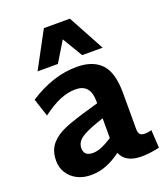

<svg xmlns="http://www.w3.org/2000/svg" viewBox="-152 -936 904 1048"><g transform="rotate(-20 300.5 -412.0)"><path d="M42 0ZM594 -5Q537 8 490 8Q397 8 371 -56Q328 -24 285.5 -7.5Q243 9 195 9Q151 9 116 -9Q81 -27 61.5 -58.5Q42 -90 42 -128Q42 -188 73 -224.5Q104 -261 158 -283.5Q212 -306 318 -336L360 -348V-361Q360 -460 274 -460Q231 -460 185 -441.5Q139 -423 80 -379L46 -483Q184 -573 322 -573Q415 -573 463.5 -522.5Q512 -472 512 -352V-144Q512 -122 520.5 -112.5Q529 -103 549 -103Q566 -103 588 -109ZM246 -101Q272 -101 299 -112.5Q326 -124 360 -146V-261L334 -252Q255 -225 225 -202.5Q195 -180 195 -147Q195 -101 246 -101ZM373 -623 303 -740 232 -623H114L227 -833H378L492 -623Z"/></g></svg>

Font: Martel Sans ExtraBold
Style: Regular
Weight: 800
Designer: Dan Reynolds and Mathieu Réguer
Foundry: Dan Reynolds and Mathieu Réguer
Version: Version 1.002; ttfautohint (v1.1) -l 5 -r 5 -G 72 -x 0 -D la